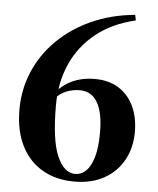

<svg xmlns="http://www.w3.org/2000/svg" viewBox="-55 -811 722 875"><g transform="rotate(5 306.5 -373.5)"><path d="M317 17Q233 17 170.5 -19.5Q108 -56 74 -124.5Q40 -193 40 -289Q40 -381 75 -463Q110 -545 175 -609Q240 -673 329.5 -713.5Q419 -754 528 -764L533 -739Q426 -714 352.5 -655Q279 -596 241.5 -511Q204 -426 204 -323Q204 -163 235.5 -90.5Q267 -18 318 -18Q346 -18 367.5 -38.5Q389 -59 402 -102.5Q415 -146 415 -216Q415 -307 387.5 -353.5Q360 -400 307 -400Q276 -400 246 -388.5Q216 -377 190 -347L170 -361H179Q248 -457 370 -457Q436 -457 481 -428Q526 -399 549.5 -348.5Q573 -298 573 -231Q573 -161 542.5 -104.5Q512 -48 454.5 -15.5Q397 17 317 17Z"/></g></svg>

Font: Noto Serif JP ExtraLight Black
Style: Regular
Weight: 900
Version: Version 2.003-H1;hotconv 1.1.1;makeotfexe 2.6.0